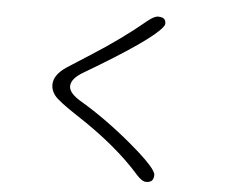

<svg xmlns="http://www.w3.org/2000/svg" viewBox="-55 -817 1109 929"><g transform="rotate(5 500.0 -352.0)"><path d="M675.8 -753.4Q657.2 -753.4 626.5 -728.5Q511.7 -632.3 365.7 -540L254.9 -468.8Q194.8 -428.2 194.8 -380.9Q194.8 -354 212.9 -330.1Q231.4 -304.7 328.6 -241.2Q525.4 -113.3 641.6 19.5Q667.5 48.3 686.8 48.3Q706.1 48.3 715.1 39.3Q724.1 30.3 724.1 10.7Q724.1 3.4 715.3 -10.3Q689.9 -49.3 597.7 -127Q468.8 -235.8 341.3 -311.5Q280.8 -346.7 280.8 -380.9Q280.8 -418 339.4 -452.1Q658.2 -640.1 706.5 -707Q713.4 -716.3 713.4 -721.7Q713.4 -736.8 706.1 -744.6Q696.8 -753.4 675.8 -753.4Z"/></g></svg>

Font: YuPearl-ExtraLight
Style: ExtraLight
Weight: 200
Designer: Max Yao
Foundry: Max-Everyday
Version: Version 1.011; ttfautohint (v1.8.3)